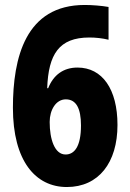

<svg xmlns="http://www.w3.org/2000/svg" viewBox="-20 -809 522 773"><path d="M249 -56C377 -56 453 -154 453 -306C453 -450 392 -537 292 -537C235 -537 195 -507 174 -454H170C175 -590 217 -658 340 -658C365 -658 393 -655 417 -649V-781C389 -786 350 -789 321 -789C83 -789 32 -577 32 -375C32 -161 123 -56 249 -56ZM244 -187C200 -187 180 -248 180 -318C180 -366 205 -409 245 -409C287 -409 306 -372 306 -304C306 -218 279 -187 244 -187Z"/></svg>

Font: Noto Sans Malayalam UI ExtraCondensed ExtraBold
Style: Regular
Weight: 800
Width: 2
Designer: Jelle Bosma - Monotype Design Team
Foundry: Monotype Imaging Inc.
Version: Version 2.104